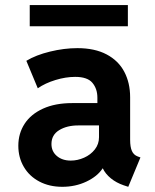

<svg xmlns="http://www.w3.org/2000/svg" viewBox="-20 -719 602 747"><path d="M526.4 -106.4 479 7.8 461.4 2Q432.6 -7.8 411.4 -25.1Q390.1 -42.5 379.9 -64H379.4Q358.9 -32.7 316.2 -12.5Q273.4 7.8 222.2 7.8Q171.9 7.8 133.1 -12.7Q94.2 -33.2 72.8 -69.6Q51.3 -106 51.3 -151.9Q51.3 -199.7 75.7 -237.3Q100.1 -274.9 147.5 -296.4Q194.8 -317.9 260.7 -317.9H358.9V-338.9Q358.9 -373.5 339.6 -396.7Q320.3 -419.9 272.5 -419.9Q235.8 -419.9 195.8 -407.7Q155.8 -395.5 127 -375.5L82.5 -482.4Q119.6 -504.9 174.6 -518.3Q229.5 -531.7 281.2 -531.7Q348.6 -531.7 394.8 -507.3Q440.9 -482.9 463.6 -439.7Q486.3 -396.5 486.3 -340.8V-175.3Q486.3 -147 493.2 -131.6Q500 -116.2 515.6 -110.4ZM365.2 -185.1V-231H284.2Q240.2 -231 210.2 -212.6Q180.2 -194.3 180.2 -158.7Q180.2 -129.9 201.2 -112.1Q222.2 -94.2 255.4 -94.2Q281.7 -94.2 307.1 -105.5Q332.5 -116.7 348.9 -137.5Q365.2 -158.2 365.2 -185.1ZM95.7 -616.7V-699.2H477.5V-616.7Z"/></svg>

Font: Reddit Mono
Style: Bold
Weight: 700
Designer: Stephen Hutchings
Foundry: Reddit
Version: Version 1.009